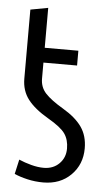

<svg xmlns="http://www.w3.org/2000/svg" viewBox="-51 -716 439 762"><g transform="rotate(5 168.5 -335.0)"><path d="M150 11Q118 11 87.5 4Q57 -3 35 -13L48 -71Q71 -61 97.5 -54Q124 -47 147 -47Q185 -47 209 -71Q233 -95 233 -131Q233 -166 216.5 -190Q200 -214 148 -244Q93 -276 66.5 -310.5Q40 -345 40 -393V-668L110 -681V-522H244V-463H110V-399Q110 -365 132 -341Q154 -317 203 -288Q254 -258 278.5 -223Q303 -188 303 -138Q303 -74 260.5 -31.5Q218 11 150 11Z"/></g></svg>

Font: Ubuntu Sans Condensed
Style: Regular
Weight: 400
Width: 3
Designer: Dalton Maag Ltd
Foundry: Dalton Maag Ltd
Version: Version 1.006; ttfautohint (v1.8.4.7-5d5b)